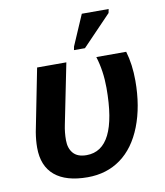

<svg xmlns="http://www.w3.org/2000/svg" viewBox="-83 -805 758 884"><g transform="rotate(-10 295.5 -363.0)"><path d="M250.5 -528.3 193.8 -246.6Q186.5 -211.9 186.5 -175.3Q186.5 -137.2 206.5 -114.3Q226.6 -91.3 268.6 -91.3Q412.1 -91.3 412.1 -380.4Q412.1 -459.5 390.6 -528.3H530.3Q548.8 -466.3 548.8 -390.1Q548.8 -270 512.7 -177.7Q476.6 -85.4 410.9 -37.8Q345.2 9.8 255.9 9.8Q155.3 9.8 102.5 -34.4Q49.8 -78.6 49.8 -164.6Q49.8 -198.7 56.2 -236.8L113.8 -528.3ZM294.9 -577.6 297.9 -593.8 359.4 -736.3H484.9L481.4 -718.3L346.2 -577.6Z"/></g></svg>

Font: Liberation Sans
Style: Bold Italic
Weight: 700
Italic angle: -12°
Designer: Steve Matteson
Foundry: Ascender Corporation
Version: Version 2.1.5